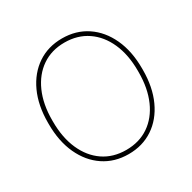

<svg xmlns="http://www.w3.org/2000/svg" viewBox="-161 -881 1050 1051"><g transform="rotate(-30 363.5 -355.5)"><path d="M361.3 10.3Q272.9 10.3 205.8 -34.7Q138.7 -79.6 101.1 -160.9Q63.5 -242.2 63.5 -351.1V-359.9Q63.5 -468.8 100.8 -550Q138.2 -631.3 205.1 -676.3Q272 -721.2 360.4 -721.2Q448.7 -721.2 515.9 -676.3Q583 -631.3 620.6 -550Q658.2 -468.8 658.2 -359.9V-351.1Q658.2 -241.7 620.8 -160.4Q583.5 -79.1 516.6 -34.4Q449.7 10.3 361.3 10.3ZM361.3 -16.1Q443.8 -16.1 504.6 -57.6Q565.4 -99.1 598.6 -174.6Q631.8 -250 631.8 -351.1V-360.8Q631.8 -461.4 598.4 -536.6Q564.9 -611.8 503.9 -653.3Q442.9 -694.8 360.4 -694.8Q278.3 -694.8 217.8 -653.3Q157.2 -611.8 123.8 -536.6Q90.3 -461.4 90.3 -360.8V-351.1Q90.3 -250 123.8 -174.6Q157.2 -99.1 218 -57.6Q278.8 -16.1 361.3 -16.1Z"/></g></svg>

Font: Roboto Slab Thin
Style: Regular
Weight: 100
Designer: Google
Version: Version 2.000; ttfautohint (v1.8.1.43-b0c9)